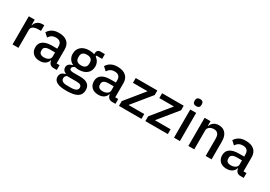

<svg xmlns="http://www.w3.org/2000/svg" viewBox="27 -1801 4322 3070"><g transform="rotate(30 2187.5 -266.0)"><path d="M78 0V-520H187V-420H192Q204 -464 240.5 -492Q277 -520 335 -520H364V-415H321Q256 -415 221.5 -393.5Q187 -372 187 -332V0Z M834 0Q793 0 769 -23.5Q745 -47 740 -87H735Q720 -39 680.5 -13.5Q641 12 583 12Q504 12 459.5 -30Q415 -72 415 -143Q415 -220 471.5 -259.5Q528 -299 637 -299H731V-343Q731 -391 704.5 -417Q678 -443 624 -443Q545 -443 500 -372L435 -431Q462 -478 510.5 -505Q559 -532 631 -532Q731 -532 785.5 -484.5Q840 -437 840 -350V-89H895V0ZM731 -154V-229H639Q583 -229 554.5 -211Q526 -193 526 -159V-141Q526 -107 549.5 -89Q573 -71 614 -71Q665 -71 698 -93.5Q731 -116 731 -154Z M1194 212Q1070 212 1014 180Q958 148 958 87Q958 6 1047 -13V-24Q1019 -33 1003.5 -54Q988 -75 988 -104Q988 -174 1080 -196V-200Q1034 -222 1009.5 -262Q985 -302 985 -354Q985 -435 1040 -483.5Q1095 -532 1192 -532Q1247 -532 1286 -516V-530Q1286 -565 1303 -584.5Q1320 -604 1354 -604H1434V-516H1328V-495Q1363 -472 1382 -435.5Q1401 -399 1401 -354Q1401 -274 1346 -226Q1291 -178 1193 -178Q1155 -178 1125 -186Q1103 -178 1089 -165Q1075 -152 1075 -134Q1075 -95 1148 -95H1276Q1458 -95 1458 49Q1458 131 1395 171.5Q1332 212 1194 212ZM1294 -345V-365Q1294 -409 1268 -431Q1242 -453 1193 -453Q1144 -453 1118 -431Q1092 -409 1092 -365V-345Q1092 -301 1118 -279Q1144 -257 1193 -257Q1242 -257 1268 -279Q1294 -301 1294 -345ZM1261 2H1085Q1049 23 1049 62Q1049 133 1161 133H1229Q1356 133 1356 61Q1356 32 1334 17Q1312 2 1261 2Z M1917 0Q1876 0 1852 -23.5Q1828 -47 1823 -87H1818Q1803 -39 1763.5 -13.5Q1724 12 1666 12Q1587 12 1542.5 -30Q1498 -72 1498 -143Q1498 -220 1554.5 -259.5Q1611 -299 1720 -299H1814V-343Q1814 -391 1787.5 -417Q1761 -443 1707 -443Q1628 -443 1583 -372L1518 -431Q1545 -478 1593.5 -505Q1642 -532 1714 -532Q1814 -532 1868.5 -484.5Q1923 -437 1923 -350V-89H1978V0ZM1814 -154V-229H1722Q1666 -229 1637.5 -211Q1609 -193 1609 -159V-141Q1609 -107 1632.5 -89Q1656 -71 1697 -71Q1748 -71 1781 -93.5Q1814 -116 1814 -154Z M2458 0H2043V-88L2322 -431H2052V-520H2451V-436L2168 -89H2458Z M2945 0H2530V-88L2809 -431H2539V-520H2938V-436L2655 -89H2945Z M3049 -670V-687Q3049 -713 3065.5 -728.5Q3082 -744 3114 -744Q3146 -744 3162 -728.5Q3178 -713 3178 -687V-670Q3178 -644 3162 -628.5Q3146 -613 3114 -613Q3082 -613 3065.5 -628.5Q3049 -644 3049 -670ZM3059 0V-520H3168V0Z M3324 0V-520H3433V-434H3438Q3477 -532 3584 -532Q3664 -532 3708.5 -479Q3753 -426 3753 -330V0H3644V-316Q3644 -377 3620 -407.5Q3596 -438 3546 -438Q3500 -438 3466.5 -414.5Q3433 -391 3433 -348V0Z M4285 0Q4244 0 4220 -23.5Q4196 -47 4191 -87H4186Q4171 -39 4131.5 -13.5Q4092 12 4034 12Q3955 12 3910.5 -30Q3866 -72 3866 -143Q3866 -220 3922.5 -259.5Q3979 -299 4088 -299H4182V-343Q4182 -391 4155.5 -417Q4129 -443 4075 -443Q3996 -443 3951 -372L3886 -431Q3913 -478 3961.5 -505Q4010 -532 4082 -532Q4182 -532 4236.5 -484.5Q4291 -437 4291 -350V-89H4346V0ZM4182 -154V-229H4090Q4034 -229 4005.5 -211Q3977 -193 3977 -159V-141Q3977 -107 4000.5 -89Q4024 -71 4065 -71Q4116 -71 4149 -93.5Q4182 -116 4182 -154Z"/></g></svg>

Font: IBM Plex Sans KR Medm
Style: Regular
Weight: 500
Designer: Mike Abbink; Paul van der Laan; Pieter van Rosmalen; Wujin Sim; Chorong Kim; Dohee Lee;
Foundry: Sandoll Inc.
Version: Version 1.003